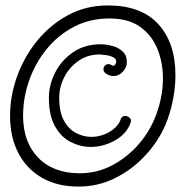

<svg xmlns="http://www.w3.org/2000/svg" viewBox="-20 -656 706 707"><path d="M269 31Q190 31 133.5 -2Q77 -35 47 -93.5Q17 -152 17 -229Q17 -303 43 -375Q69 -447 117 -506Q165 -565 231 -600.5Q297 -636 377 -636Q500 -636 563 -567Q626 -498 626 -379Q626 -334 616.5 -286.5Q607 -239 590 -198Q563 -135 514.5 -83Q466 -31 403.5 0Q341 31 269 31ZM274 -18Q335 -18 388.5 -45Q442 -72 483.5 -117Q525 -162 548 -216Q563 -251 571.5 -289.5Q580 -328 580 -367Q580 -425 560 -475Q540 -525 497 -556.5Q454 -588 383 -588Q311 -588 252.5 -557.5Q194 -527 152 -475.5Q110 -424 87.5 -360Q65 -296 65 -230Q65 -133 120.5 -75.5Q176 -18 274 -18ZM314 -115Q276 -115 240.5 -133Q205 -151 182.5 -191Q160 -231 160 -296Q160 -343 183 -388.5Q206 -434 249 -463.5Q292 -493 351 -493Q371 -493 395 -486.5Q419 -480 434.5 -463.5Q450 -447 446 -417Q443 -402 429.5 -389Q416 -376 398 -376Q383 -376 369 -386Q361 -391 361 -401Q361 -409 366.5 -414.5Q372 -420 379 -420Q386 -420 391 -416Q393 -414 397 -414Q401 -414 404.5 -419Q408 -424 408 -430Q408 -441 392 -447.5Q376 -454 357 -454V-455Q309 -458 273 -434.5Q237 -411 217.5 -373.5Q198 -336 198 -296Q198 -244 215 -212.5Q232 -181 259.5 -166.5Q287 -152 316 -152Q352 -152 383.5 -170.5Q415 -189 425 -218Q429 -229 441 -229Q450 -229 457.5 -222Q465 -215 461 -204Q446 -163 403.5 -139Q361 -115 314 -115Z"/></svg>

Font: Twinkle Star
Style: Regular
Weight: 400
Designer: Robert E. Leuschke
Foundry: Robert E. Leuschke
Version: Version 2.010; ttfautohint (v1.8.3)